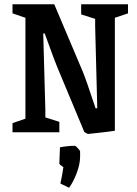

<svg xmlns="http://www.w3.org/2000/svg" viewBox="-20 -624 648 906"><path d="M378 -1 262 -279Q238 -334 191 -466H184L194 -106V-70L260 -49V0H39V-43L100 -64V-540L39 -561V-604H236L371 -285Q386 -249 431 -113H439L429 -500V-535L363 -556V-604H584V-561L522 -540V-7Q490 -2 451.5 2Q413 6 396 8Q392 8 378 -1ZM265 242Q275 196 279 165Q260 152 260 148L263 71Q301 64 333 64Q337 64 347.5 75.5Q358 87 358 91V115Q358 150 342 192.5Q326 235 306 262Z"/></svg>

Font: Grenze Medium
Style: Regular
Weight: 500
Designer: Renata Polastri
Foundry: Omnibus-Type
Version: Version 1.002; ttfautohint (v1.8)